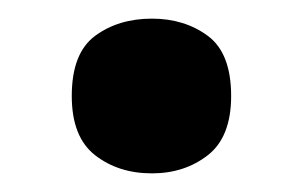

<svg xmlns="http://www.w3.org/2000/svg" viewBox="-20 -173 325 206"><path d="M57 -70Q57 -116 82 -134.5Q107 -153 143 -153Q178 -153 203 -134.5Q228 -116 228 -70Q228 -26 203 -6.5Q178 13 143 13Q107 13 82 -6.5Q57 -26 57 -70Z"/></svg>

Font: Noto IKEA Latin
Style: Bold
Weight: 700
Designer: Monotype Design Team
Foundry: Monotype Imaging Inc.
Version: Version 1.0